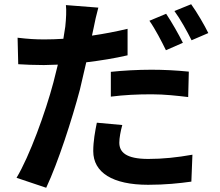

<svg xmlns="http://www.w3.org/2000/svg" viewBox="-20 -823 1040 906"><path d="M503 -484V-367C566 -375 627 -378 696 -378C757 -378 818 -371 868 -365L871 -485C812 -491 752 -494 695 -494C630 -494 559 -490 503 -484ZM557 -233 437 -244C429 -205 420 -157 420 -110C420 -9 511 49 679 49C759 49 826 42 883 34L888 -93C816 -80 747 -73 680 -73C573 -73 543 -106 543 -150C543 -172 549 -204 557 -233ZM764 -758 685 -725C712 -687 743 -627 763 -586L843 -621C825 -658 789 -721 764 -758ZM882 -803 803 -771C831 -733 863 -675 884 -633L963 -667C946 -702 909 -766 882 -803ZM189 -637C147 -637 114 -639 63 -645L66 -520C101 -518 138 -516 187 -516L253 -518L232 -434C195 -294 119 -85 58 16L198 63C254 -56 320 -260 357 -400L387 -529C454 -537 522 -548 582 -562V-687C527 -674 470 -663 414 -655L422 -692C426 -714 436 -759 444 -787L291 -799C294 -775 292 -734 288 -697L279 -640C248 -638 218 -637 189 -637Z"/></svg>

Font: Noto Sans CJK SC
Style: Bold
Weight: 700
Designer: Ryoko NISHIZUKA 西塚涼子 (kana, bopomofo & ideographs); Paul D. Hunt (Latin, Greek & Cyrillic); Sandoll Communications 산돌커뮤니
Foundry: Adobe
Version: Version 2.004;hotconv 1.0.118;makeotfexe 2.5.65603